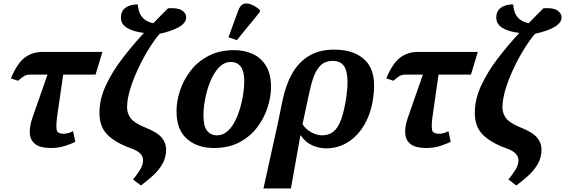

<svg xmlns="http://www.w3.org/2000/svg" viewBox="-20 -831 3211 1091"><path d="M269 10Q209 10 180.5 -12Q152 -34 149.5 -73Q147 -112 164 -161L250 -407H154Q132 -407 120 -400.5Q108 -394 82 -372L42 -386Q78 -472 121 -504Q164 -536 223 -536H562L523 -407H339L304 -164Q298 -115 302 -93Q306 -71 341 -71Q357 -71 371 -75.5Q385 -80 395 -86L408 -25Q386 -14 349.5 -2Q313 10 269 10Z M781 223 736 189Q758 162 775.5 134.5Q793 107 793 79Q793 59 777.5 42Q762 25 717 9Q635 -21 590 -66Q545 -111 545 -190Q545 -267 581.5 -345.5Q618 -424 676 -499.5Q734 -575 798 -644Q737 -651 702 -672.5Q667 -694 667 -731Q667 -768 693 -787Q719 -806 763 -806Q764 -786 771 -764Q778 -742 796.5 -724.5Q815 -707 851 -699Q873 -722 894 -743Q915 -764 935 -784Q989 -788 1013.5 -772Q1038 -756 1038 -733Q1038 -702 999 -678.5Q960 -655 887 -639Q854 -600 821.5 -546.5Q789 -493 762 -434.5Q735 -376 718.5 -320.5Q702 -265 702 -221Q702 -187 722.5 -159.5Q743 -132 802 -108Q873 -80 898.5 -49.5Q924 -19 924 18Q924 63 903.5 99.5Q883 136 850 166Q817 196 781 223Z M1195 10Q1101 10 1042 -42Q983 -94 983 -200Q983 -256 1003 -316.5Q1023 -377 1063 -429Q1103 -481 1165 -513.5Q1227 -546 1311 -546Q1369 -546 1416 -524.5Q1463 -503 1491.5 -457Q1520 -411 1520 -336Q1520 -282 1501 -222Q1482 -162 1442.5 -109Q1403 -56 1341.5 -23Q1280 10 1195 10ZM1213 -62Q1245 -62 1270 -83Q1295 -104 1313.5 -139Q1332 -174 1344 -215Q1356 -256 1362 -296Q1368 -336 1368 -368Q1368 -427 1347.5 -453Q1327 -479 1292 -479Q1254 -479 1224.5 -448Q1195 -417 1175.5 -369.5Q1156 -322 1146 -270Q1136 -218 1136 -176Q1136 -115 1156.5 -88.5Q1177 -62 1213 -62ZM1326 -603 1278 -619 1335 -774Q1351 -815 1385.5 -811Q1420 -807 1457 -774L1456 -762Z M1586 -263Q1604 -349 1640 -413Q1676 -477 1735 -513Q1794 -549 1879 -549Q1999 -549 2060 -483.5Q2121 -418 2101 -278Q2089 -189 2051.5 -124Q2014 -59 1957.5 -23.5Q1901 12 1832 12Q1795 12 1755 -5Q1715 -22 1689 -62H1687L1633 240H1477L1557 -122ZM1809 -62Q1848 -62 1874.5 -83Q1901 -104 1919 -153.5Q1937 -203 1949 -287Q1962 -382 1945.5 -433.5Q1929 -485 1870 -485Q1829 -485 1803.5 -461Q1778 -437 1763 -396Q1748 -355 1737 -303L1699 -125Q1719 -95 1750 -78.5Q1781 -62 1809 -62Z M2402 10Q2342 10 2313.5 -12Q2285 -34 2282.5 -73Q2280 -112 2297 -161L2383 -407H2287Q2265 -407 2253 -400.5Q2241 -394 2215 -372L2175 -386Q2211 -472 2254 -504Q2297 -536 2356 -536H2695L2656 -407H2472L2437 -164Q2431 -115 2435 -93Q2439 -71 2474 -71Q2490 -71 2504 -75.5Q2518 -80 2528 -86L2541 -25Q2519 -14 2482.5 -2Q2446 10 2402 10Z M2914 223 2869 189Q2891 162 2908.5 134.5Q2926 107 2926 79Q2926 59 2910.5 42Q2895 25 2850 9Q2768 -21 2723 -66Q2678 -111 2678 -190Q2678 -267 2714.5 -345.5Q2751 -424 2809 -499.5Q2867 -575 2931 -644Q2870 -651 2835 -672.5Q2800 -694 2800 -731Q2800 -768 2826 -787Q2852 -806 2896 -806Q2897 -786 2904 -764Q2911 -742 2929.5 -724.5Q2948 -707 2984 -699Q3006 -722 3027 -743Q3048 -764 3068 -784Q3122 -788 3146.5 -772Q3171 -756 3171 -733Q3171 -702 3132 -678.5Q3093 -655 3020 -639Q2987 -600 2954.5 -546.5Q2922 -493 2895 -434.5Q2868 -376 2851.5 -320.5Q2835 -265 2835 -221Q2835 -187 2855.5 -159.5Q2876 -132 2935 -108Q3006 -80 3031.5 -49.5Q3057 -19 3057 18Q3057 63 3036.5 99.5Q3016 136 2983 166Q2950 196 2914 223Z"/></svg>

Font: Noto Serif
Style: Bold Italic
Weight: 700
Italic angle: -12°
Designer: Monotype Design Team
Foundry: Monotype Imaging Inc.
Version: Version 2.013